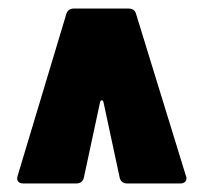

<svg xmlns="http://www.w3.org/2000/svg" viewBox="-20 -720 476 449"><path d="M34 -291H159C168 -291 174 -296 176 -304L214 -481C215 -487 221 -487 222 -481L260 -304C262 -296 268 -291 277 -291H402C410 -291 416 -295 416 -303C416 -304 416 -306 415 -308L298 -688C296 -696 289 -700 281 -700H152C144 -700 137 -695 135 -687L21 -308C18 -297 24 -291 34 -291Z"/></svg>

Font: Barlow Condensed Black
Style: Regular
Weight: 900
Width: 3
Designer: Jeremy Tribby
Foundry: Tribby Type
Version: Version 1.422;hotconv 1.0.109;makeotfexe 2.5.65596